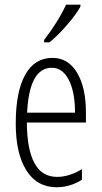

<svg xmlns="http://www.w3.org/2000/svg" viewBox="-20 -786 432 816"><path d="M167.5 -606V-616.2Q229 -696.3 260.7 -766.1H321.8V-757.8Q303.2 -724.1 264.2 -679.2Q226.6 -635.7 190.4 -606ZM200.2 -498Q104.5 -498 95.2 -307.1H298.8Q298.8 -394.5 272.5 -446.3Q246.1 -498 200.2 -498ZM221.2 9.8Q137.2 9.8 92.3 -61.5Q46.9 -133.3 46.9 -261.2Q46.9 -396.5 87.4 -468.8Q127.4 -540 203.1 -540Q269.5 -540 307.1 -477.5Q345.2 -414.6 345.2 -308.1V-265.1H94.2Q94.7 -150.4 127 -91.8Q158.2 -34.2 223.1 -34.2Q273.4 -34.2 328.1 -66.9V-22Q277.3 9.8 221.2 9.8Z"/></svg>

Font: Germano
Style: Regular
Weight: 300
Width: 3
Foundry: Ascender Corporation
Version: Version 1.10; ttfautohint (v1.5)